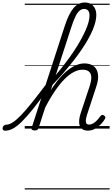

<svg xmlns="http://www.w3.org/2000/svg" viewBox="-197 -1024 893 1529"><path d="M-156 17Q-168 17 -173 9.5Q-178 2 -176 -7Q-174 -16 -166.5 -23.5Q-159 -31 -147 -31Q-125 -31 -97 -48.5Q-69 -66 -31.5 -104.5Q6 -143 57 -206.5Q108 -270 177 -362Q187 -376 193.5 -370Q200 -364 199.5 -349.5Q199 -335 189 -321Q121 -225 69 -160Q17 -95 -22.5 -56Q-62 -17 -94 0Q-126 17 -156 17ZM504 16Q477 16 461 6Q445 -4 438 -23Q431 -42 433.5 -68.5Q436 -95 447 -127L518 -341Q531 -382 530 -410.5Q529 -439 511.5 -454Q494 -469 459 -469Q427 -469 391 -450.5Q355 -432 317.5 -394.5Q280 -357 240 -298.5Q200 -240 159 -160L152 -205Q193 -288 235.5 -347.5Q278 -407 319.5 -445Q361 -483 400 -501Q439 -519 475 -519Q520 -519 548 -498Q576 -477 583 -435Q590 -393 568 -329L496 -110Q488 -84 486.5 -66.5Q485 -49 491.5 -40.5Q498 -32 513 -32Q530 -32 546.5 -42Q563 -52 577.5 -68Q592 -84 603 -99Q608 -106 614.5 -108.5Q621 -111 631 -105Q641 -98 642 -91Q643 -84 638 -76Q627 -57 607 -35.5Q587 -14 561 1Q535 16 504 16ZM79 15Q67 15 59 10Q51 5 55 -6L318 -815Q350 -914 388 -959Q426 -1004 478 -1004Q508 -1004 528 -991.5Q548 -979 559 -956.5Q570 -934 570 -903Q570 -879 562.5 -848.5Q555 -818 540 -783Q525 -748 503 -709Q481 -670 452 -627.5Q423 -585 387.5 -539.5Q352 -494 310.5 -446Q269 -398 221 -348L110 -4Q106 6 99.5 10.5Q93 15 79 15ZM247 -426Q288 -475 324.5 -523Q361 -571 391 -616Q421 -661 444 -702.5Q467 -744 483.5 -780.5Q500 -817 508 -847.5Q516 -878 516 -901Q516 -918 511 -929.5Q506 -941 496.5 -947Q487 -953 473 -953Q453 -953 436 -938.5Q419 -924 403 -891Q387 -858 369 -802ZM0 475H676V485H0ZM0 -20H676V0H0ZM0 -505H676V-500H0ZM0 -995H676V-985H0Z"/></svg>

Font: Playwrite SK Guides
Style: Regular
Weight: 400
Designer: Veronika Burian, José Scaglione
Foundry: TypeTogether
Version: Version 1.003